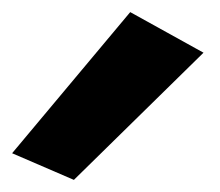

<svg xmlns="http://www.w3.org/2000/svg" viewBox="-21 -852 364 317"><path d="M-1 -599 101 -555 315 -765 194 -832Z"/></svg>

Font: Rabbid Highway Sign IV
Style: Bd
Weight: 400
Foundry: Cannot Into Space Fonts
Version: Version 0.277